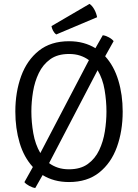

<svg xmlns="http://www.w3.org/2000/svg" viewBox="-20 -902 693 964"><path d="M57 -342Q57 -439.5 86.2 -519.8Q115.5 -600 175.2 -647.5Q235 -695 326.5 -695Q365.5 -695 398.5 -686Q431.5 -677 459 -660L496 -725Q510 -723.5 526.2 -714.8Q542.5 -706 550.5 -695.5L508 -619.5Q552.5 -570.5 574.2 -498.2Q596 -426 596 -342Q596 -244 567 -163.8Q538 -83.5 478.2 -35.8Q418.5 12 326.5 12Q287.5 12 254.5 3Q221.5 -6 194 -23L157 42Q143 40 126.8 31.2Q110.5 22.5 102.5 12.5L145 -63.5Q100 -112.5 78.5 -185Q57 -257.5 57 -342ZM137.5 -342Q137.5 -289 147.2 -233Q157 -177 182.5 -133.5L426.5 -600Q407 -614.5 382.2 -622.8Q357.5 -631 326.5 -631Q269 -631 232.2 -604.5Q195.5 -578 174.8 -535Q154 -492 145.8 -441.2Q137.5 -390.5 137.5 -342ZM514.5 -342Q514.5 -395 505.2 -450.5Q496 -506 470 -549.5L226.5 -83Q246 -68.5 270.8 -60.2Q295.5 -52 326.5 -52Q384 -52 420.8 -78.5Q457.5 -105 478 -148.2Q498.5 -191.5 506.5 -242.5Q514.5 -293.5 514.5 -342ZM429.5 -882.5Q443 -873.5 453.5 -854.5Q464 -835.5 467.5 -815.5L262.5 -729Q252.5 -736 246.2 -748.2Q240 -760.5 238.5 -771Z"/></svg>

Font: Signika SC Light
Style: Regular
Weight: 300
Designer: Anna Giedryś
Foundry: Anna Giedryś
Version: Version 2.000; ttfautohint (v1.8.3) -l 8 -r 50 -G 200 -x 9 -